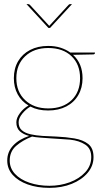

<svg xmlns="http://www.w3.org/2000/svg" viewBox="-20 -720 507 928"><path d="M213 -498Q246 -498 272.5 -489.5Q299 -481 320 -466H439V-464Q439 -461 436.5 -459Q434 -457 431 -457L333 -455Q379 -413 379 -342Q379 -296 358.5 -260.5Q338 -225 300.5 -205.5Q263 -186 213 -186Q188 -186 167 -190.5Q146 -195 127 -205Q105 -192 87.5 -170.5Q70 -149 70 -129Q70 -104 85.5 -90.5Q101 -77 127.5 -71Q154 -65 186 -63Q218 -61 251 -60Q298 -58 339.5 -51Q381 -44 406.5 -24Q432 -4 432 39Q432 82 403.5 115.5Q375 149 327 168.5Q279 188 219 188Q160 188 114 171.5Q68 155 41.5 125.5Q15 96 15 56Q15 14 43.5 -16.5Q72 -47 121 -63Q93 -70 76 -85.5Q59 -101 59 -129Q59 -150 76.5 -173.5Q94 -197 118 -210Q84 -230 65.5 -264Q47 -298 47 -342Q47 -389 67.5 -424Q88 -459 125.5 -478.5Q163 -498 213 -498ZM421 39Q421 -2 392 -21Q363 -40 319 -45Q307 -46 282.5 -47.5Q258 -49 228.5 -51Q199 -53 173.5 -55Q148 -57 135 -60Q89 -42 58 -15Q27 12 27 56Q27 93 52.5 120.5Q78 148 122 163Q166 178 219 178Q271 178 317 161Q363 144 392 112.5Q421 81 421 39ZM213 -196Q284 -196 325.5 -235.5Q367 -275 367 -342Q367 -409 325.5 -448.5Q284 -488 213 -488Q144 -488 101.5 -448Q59 -408 59 -342Q59 -276 101.5 -236Q144 -196 213 -196ZM328 -700 222 -585H214L108 -700H117Q121 -700 125 -696L218 -595L311 -696Q312 -697 314 -698.5Q316 -700 319 -700Z"/></svg>

Font: Aleo Thin
Style: Regular
Weight: 250
Designer: Alessio Laiso
Foundry: Alessio Laiso
Version: Version 2.001;gftools[0.9.29]